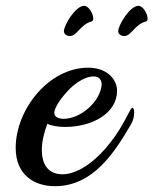

<svg xmlns="http://www.w3.org/2000/svg" viewBox="-20 -631 528 661"><path d="M431 -203C439 -216 442 -232 442 -244C442 -253 439 -260 436 -260C434 -260 432 -258 429 -253C398 -194 385 -172 358 -138C322 -91 257 -31 195 -31C145 -31 124 -66 124 -115C124 -142 131 -173 143 -205C156 -198 179 -194 205 -194C297 -194 383 -241 383 -318C383 -360 346 -398 284 -398C147 -398 34 -253 34 -122C34 -27 100 10 169 10C301 10 375 -107 431 -203ZM330 -339C325 -281 258 -222 199 -222C184 -222 167 -227 167 -242C167 -268 209 -314 219 -324C245 -350 277 -368 302 -368C323 -368 330 -354 330 -339ZM482 -557C487 -558 488 -562 488 -568C488 -584 472 -611 457 -611C426 -611 387 -543 387 -524C387 -513 397 -507 408 -507C432 -507 444 -547 482 -557ZM295 -557C300 -558 301 -562 301 -568C301 -584 285 -611 270 -611C239 -611 200 -543 200 -524C200 -513 210 -507 221 -507C245 -507 257 -547 295 -557Z"/></svg>

Font: Playball
Style: Regular
Weight: 400
Designer: Robert E. Leuschke
Foundry: Robert E. Leuschke
Version: Version 1.001